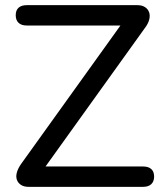

<svg xmlns="http://www.w3.org/2000/svg" viewBox="-20 -725 633 745"><path d="M91 0Q73 0 61.5 -7.5Q50 -15 45.5 -27.5Q41 -40 45.5 -56Q50 -72 62 -89L471 -659V-626H84Q63 -626 52 -636.5Q41 -647 41 -666Q41 -685 52 -695Q63 -705 84 -705H513Q531 -705 542.5 -697.5Q554 -690 558.5 -677.5Q563 -665 559 -649Q555 -633 542 -616L133 -46V-79H535Q556 -79 567 -69Q578 -59 578 -40Q578 -21 567 -10.5Q556 0 535 0Z"/></svg>

Font: Nunito Medium
Style: Regular
Weight: 500
Designer: Vernon Adams
Foundry: Vernon Adams
Version: Version 3.601